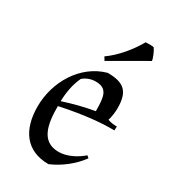

<svg xmlns="http://www.w3.org/2000/svg" viewBox="-176 -781 779 883"><g transform="rotate(30 213.0 -340.0)"><path d="M238 -57C144 -57 130 -144 130 -238C266 -267 355 -272 411 -271L412 -292C396 -292 379 -294 363 -300C369 -316 373 -348 373 -365C373 -454 341 -485 252 -485C126 -450 50 -320 50 -190C50 -69 105 15 226 15C283 -9 336 -51 372 -100L361 -110C328 -81 281 -57 238 -57ZM159 -399C178 -415 201 -423 225 -423C286 -423 293 -385 293 -305C236 -295 185 -282 130 -264C131 -309 139 -358 159 -399ZM401 -634C400 -648 385 -682 376 -693C365 -695 345 -695 333 -694C303 -640 252 -578 201 -543L212 -525Z"/></g></svg>

Font: Almendra
Style: Regular
Weight: 400
Designer: Ana Sanfelippo
Foundry: Ana Sanfelippo
Version: Version 1.003